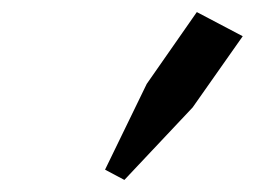

<svg xmlns="http://www.w3.org/2000/svg" viewBox="-20 -736 422 318"><path d="M306 -716 382 -676 299 -558 186 -438 154 -455 223 -597Z"/></svg>

Font: Miedinger
Style: Italic
Weight: 400
Italic angle: -13°
Version: Version 001.000